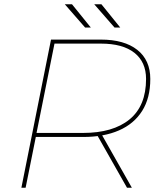

<svg xmlns="http://www.w3.org/2000/svg" viewBox="-20 -887 756 907"><path d="M81 0 221 -700H456Q567 -700 628.5 -651.5Q690 -603 690 -514Q690 -424 651.5 -363Q613 -302 542 -271Q471 -240 373 -240H140L151 -249L101 0ZM580 0 436 -254H459L603 0ZM151 -251 144 -259H372Q514 -259 592 -323Q670 -387 670 -514Q670 -594 615 -637.5Q560 -681 457 -681H228L239 -689ZM521 -757 425 -867H459L548 -757ZM382 -757 286 -867H320L409 -757Z"/></svg>

Font: Montserrat Thin Thin
Style: Italic
Weight: 250
Italic angle: -11.3°
Version: Version 9.000